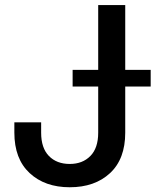

<svg xmlns="http://www.w3.org/2000/svg" viewBox="-20 -748 636 777"><path d="M262.2 9.8Q161.6 9.8 99.9 -47.6Q38.1 -105 38.1 -211.4V-252.9H146.5V-210.9Q146.5 -148.9 178 -116.7Q209.5 -84.5 262.2 -84.5Q314 -84.5 345.7 -116.7Q377.4 -148.9 377.4 -210.9V-727.5H486.8V-210.9Q486.8 -104.5 425.3 -47.4Q363.8 9.8 262.2 9.8ZM273.9 -397.9V-465.3H589.8V-397.9Z"/></svg>

Font: Inter 24pt Medium
Style: Regular
Weight: 500
Designer: Rasmus Andersson
Foundry: rsms
Version: Version 4.001;git-66647c0bb